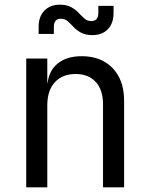

<svg xmlns="http://www.w3.org/2000/svg" viewBox="-20 -800 640 820"><path d="M92 0V-550H182V-445H183Q190 -500 228 -530Q266 -560 329 -560Q412 -560 461 -509Q510 -458 510 -370V0H420V-354Q420 -417 388.5 -450.5Q357 -484 303 -484Q247 -484 214.5 -449Q182 -414 182 -350V0ZM375 -650Q345 -650 326 -660.5Q307 -671 294 -685Q281 -699 269 -709.5Q257 -720 240 -720Q210 -720 210 -685V-655H145V-685Q145 -730 170 -755Q195 -780 235 -780Q265 -780 284 -769.5Q303 -759 316 -745Q329 -731 341 -720.5Q353 -710 370 -710Q400 -710 400 -745V-775H465V-745Q465 -700 440.5 -675Q416 -650 375 -650Z"/></svg>

Font: JetBrainsMono Nerd Font Mono
Style: Regular
Weight: 400
Monospace: yes
Designer: Philipp Nurullin, Konstantin Bulenkov
Foundry: JetBrains
Version: Version 2.304; ttfautohint (v1.8.4.7-5d5b);Nerd Fonts 2.3.0